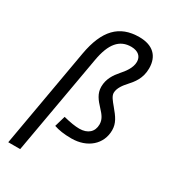

<svg xmlns="http://www.w3.org/2000/svg" viewBox="-230 -851 1046 1185"><g transform="rotate(30 293.0 -258.5)"><path d="M351.6 9.8C465.8 9.8 545.4 -60.1 545.4 -159.7C545.4 -209.5 521 -243.2 481.4 -290.5C457 -319.8 438 -342.3 438 -365.2C438 -399.9 465.3 -433.6 485.4 -455.6C515.6 -489.3 552.2 -531.7 552.2 -604.5C552.2 -692.9 499.5 -742.2 403.8 -742.2C262.2 -742.2 182.6 -659.7 150.4 -478.5L26.9 224.6H111.8L236.8 -483.4C258.8 -608.4 307.6 -666 391.6 -665.5C440.9 -664.6 466.8 -639.6 466.8 -601.6C466.8 -558.1 434.6 -517.6 410.6 -490.7C380.9 -456.5 352.5 -415.5 352.5 -359.4C352.5 -310.5 379.9 -277.3 413.1 -241.7C442.9 -210 460 -186.5 460 -151.9C460 -99.1 423.8 -66.9 364.3 -66.9C335 -66.9 297.9 -72.8 250 -85L227.5 -7.8C260.3 3.4 299.3 9.8 351.6 9.8Z"/></g></svg>

Font: Cascadia Code SemiLight
Style: Italic
Weight: 350
Italic angle: -10°
Monospace: yes
Designer: Aaron Bell
Foundry: Saja Typeworks
Version: Version 2404.023